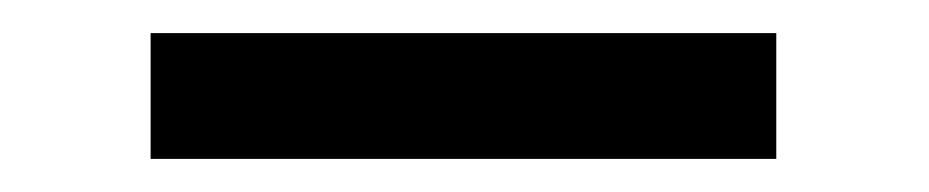

<svg xmlns="http://www.w3.org/2000/svg" viewBox="-20 -905 561 116"><path d="M449 -885V-809H71V-885Z"/></svg>

Font: BioRhyme ExtraBold Medium
Style: Regular
Weight: 500
Version: Version 1.600;gftools[0.9.33]